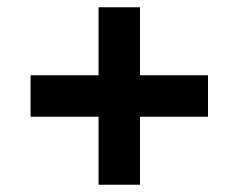

<svg xmlns="http://www.w3.org/2000/svg" viewBox="-20 -580 656 528"><path d="M552 -373H365V-560H251V-373H64V-259H251V-72H365V-259H552Z"/></svg>

Font: Kufam Arabic Latin Roman Bold
Style: Regular
Weight: 700
Designer: Wael Morcos & Artur Schmal
Version: Version 1.200;PS 001.200;hotconv 1.0.88;makeotf.lib2.5.64775